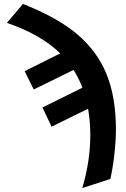

<svg xmlns="http://www.w3.org/2000/svg" viewBox="-20 -748 640 976"><path d="M439 -61Q439 -130.9 427.7 -195.3L242.2 -104L195.8 -201.7L398.9 -302.2Q382.3 -346.7 354 -392.6L151.4 -293L105.5 -386.2L286.1 -476.6Q188.5 -572.3 15.1 -631.8L96.7 -728Q272.9 -658.7 373.8 -572.8Q474.6 -486.8 522 -370.1Q569.3 -253.4 569.3 -88.4Q569.3 -35.2 561.5 35.4Q553.7 106 541 161.6L398.4 208Q439 70.3 439 -61Z"/></svg>

Font: Liberation Mono
Style: Bold
Weight: 700
Monospace: yes
Designer: Steve Matteson
Foundry: Ascender Corporation
Version: Version 2.1.5